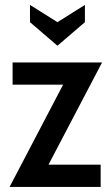

<svg xmlns="http://www.w3.org/2000/svg" viewBox="-20 -742 444 762"><path d="M18 0 230.5 -406H30V-494H385L172.5 -88.5H379.5V0ZM208 -560.5 99 -654V-722.5L208 -654L317 -722.5V-654Z"/></svg>

Font: Cabin Condensed Medium
Style: Regular
Weight: 500
Width: 3
Designer: Pablo Impallari
Foundry: Pablo Impallari. http://www.impallari.com Igino Marini. http://www.ikern.com
Version: Version 3.001; ttfautohint (v1.8.3)